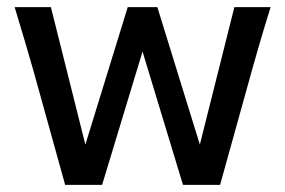

<svg xmlns="http://www.w3.org/2000/svg" viewBox="-20 -518 799 538"><path d="M337.9 -498H420.9L540 -112.8L636.7 -498H738.3Q726.6 -460.9 718.3 -432.9Q710 -404.8 702.6 -379.4Q695.3 -354 687 -324.7L596.7 0H492.7L379.4 -373.5L266.1 0H162.6L72.3 -324.7Q61 -363.8 49.6 -402.8Q38.1 -441.9 21 -498H122.6L219.2 -112.8Z"/></svg>

Font: Kanchenjunga Medium
Style: Regular
Weight: 500
Version: Version 2.001